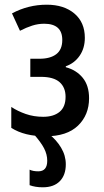

<svg xmlns="http://www.w3.org/2000/svg" viewBox="-20 -570 442 817"><path d="M179 -550Q252 -550 296.5 -512.5Q341 -475 341 -409Q341 -365 319 -333Q297 -301 260 -288V-284Q305 -272 332 -239Q359 -206 359 -152Q359 -81 312 -35.5Q265 10 174 10Q84 10 28 -26V-115Q55 -97 89.5 -85Q124 -73 164 -73Q208 -73 233.5 -94Q259 -115 259 -158Q259 -198 233.5 -220.5Q208 -243 154 -243H109V-320H148Q194 -320 219.5 -339.5Q245 -359 245 -400Q245 -469 168 -469Q142 -469 117 -461Q92 -453 65 -439L31 -513Q100 -550 179 -550ZM181 114Q181 87 167.5 61Q154 35 123 0H188Q220 25 240 58.5Q260 92 260 129Q260 175 234.5 201Q209 227 162 227Q130 227 106 218V152Q120 159 143 159Q181 159 181 114Z"/></svg>

Font: Avrile Sans Condensed Medium
Style: Regular
Weight: 500
Width: 3
Designer: Monotype Design Team
Foundry: Monotype Imaging Inc.
Version: Version 2.001;September 10, 2019;FontCreator 11.5.0.2425 64-